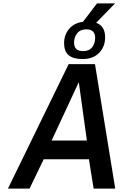

<svg xmlns="http://www.w3.org/2000/svg" viewBox="-20 -1118 729 1138"><path d="M360 -863Q360 -911 389.5 -946.5Q419 -982 472 -989L555 -1098H662L550 -983Q603 -964 603 -897Q603 -841 567.5 -804.5Q532 -768 468 -768Q416 -768 388 -790Q360 -812 360 -863ZM419 -865Q419 -815 473 -815Q508 -815 526 -837.5Q544 -860 544 -894Q544 -944 492 -944Q456 -944 437.5 -921Q419 -898 419 -865ZM663 0H535L507 -174H239L155 0H27L387 -738H543ZM495 -285 447 -631 286 -285Z"/></svg>

Font: Exo SemiBold
Style: Italic
Weight: 600
Italic angle: -9°
Designer: Natanael Gama
Foundry: Natanael Gama
Version: Version 1.500; ttfautohint (v1.6)